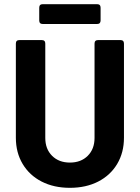

<svg xmlns="http://www.w3.org/2000/svg" viewBox="-20 -892 669 920"><path d="M56 -232V-683Q56 -700 73 -700H180Q197 -700 197 -683V-231Q197 -178 229.5 -145.5Q262 -113 315 -113Q368 -113 400.5 -145.5Q433 -178 433 -231V-683Q433 -700 450 -700H557Q574 -700 574 -683V-232Q574 -161 541.5 -106.5Q509 -52 450.5 -22Q392 8 315 8Q238 8 179.5 -22Q121 -52 88.5 -106.5Q56 -161 56 -232ZM168 -794V-855Q168 -872 185 -872H445Q462 -872 462 -855V-794Q462 -777 445 -777H185Q168 -777 168 -794Z"/></svg>

Font: Barlow
Style: Bold
Weight: 700
Designer: Jeremy Tribby
Foundry: Jeremy Tribby
Version: Version 1.101 August 23, 2024